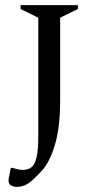

<svg xmlns="http://www.w3.org/2000/svg" viewBox="-20 -580 393 747"><path d="M45 147Q33 147 23 141.5Q13 136 13 120Q13 118 15.5 106.5Q18 95 22 73H28Q42 77 50 79Q58 81 69 81Q88 81 101.5 71.5Q115 62 122 33Q129 4 129 -52V-511L60 -545V-560H283V-545L214 -511V-188Q214 -84 193.5 -16Q173 52 142 85Q110 120 90 133.5Q70 147 45 147Z"/></svg>

Font: Spectral SC
Style: Regular
Weight: 400
Designer: Jean-Baptiste Levee
Foundry: Production Type
Version: Version 2.001